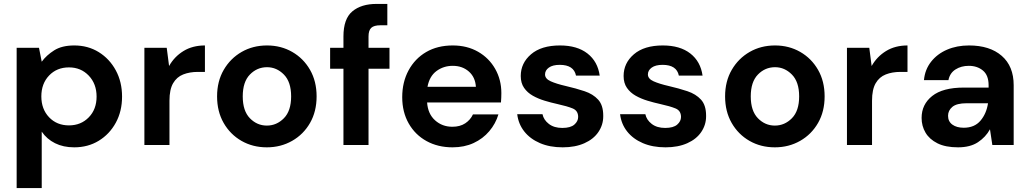

<svg xmlns="http://www.w3.org/2000/svg" viewBox="-20 -740 5251 980"><path d="M65 220V-496H179L193 -425Q217 -458 256.5 -483Q296 -508 359 -508Q429 -508 484 -474Q539 -440 571 -381Q603 -322 603 -247Q603 -172 571 -113.5Q539 -55 484 -21.5Q429 12 359 12Q303 12 261 -9Q219 -30 193 -68V220ZM332 -100Q393 -100 433 -141Q473 -182 473 -247Q473 -312 433 -354Q393 -396 332 -396Q270 -396 230.5 -354.5Q191 -313 191 -248Q191 -183 230.5 -141.5Q270 -100 332 -100Z M717 0V-496H831L843 -403Q870 -451 916.5 -479.5Q963 -508 1026 -508V-373H990Q948 -373 915 -360Q882 -347 863.5 -315Q845 -283 845 -226V0Z M1342 12Q1270 12 1212.5 -21Q1155 -54 1121.5 -112.5Q1088 -171 1088 -248Q1088 -325 1122 -383.5Q1156 -442 1213.5 -475Q1271 -508 1343 -508Q1414 -508 1471.5 -475Q1529 -442 1562.5 -383.5Q1596 -325 1596 -248Q1596 -171 1562.5 -112.5Q1529 -54 1471 -21Q1413 12 1342 12ZM1342 -99Q1392 -99 1429 -136.5Q1466 -174 1466 -248Q1466 -322 1429 -359.5Q1392 -397 1343 -397Q1292 -397 1255.5 -359.5Q1219 -322 1219 -248Q1219 -174 1255.5 -136.5Q1292 -99 1342 -99Z M1733 0V-389H1665V-496H1733V-554Q1733 -644 1778.5 -682Q1824 -720 1902 -720H1957V-611H1922Q1889 -611 1875 -598Q1861 -585 1861 -554V-496H1968V-389H1861V0Z M2290 12Q2215 12 2157 -20Q2099 -52 2066 -110Q2033 -168 2033 -244Q2033 -321 2065.5 -381Q2098 -441 2155.5 -474.5Q2213 -508 2291 -508Q2364 -508 2420 -476Q2476 -444 2507.5 -388.5Q2539 -333 2539 -265Q2539 -254 2538.5 -242Q2538 -230 2537 -217H2160Q2164 -159 2200.5 -126Q2237 -93 2289 -93Q2328 -93 2354.5 -110.5Q2381 -128 2394 -156H2524Q2510 -109 2477.5 -70.5Q2445 -32 2397.5 -10Q2350 12 2290 12ZM2291 -404Q2244 -404 2208 -377.5Q2172 -351 2162 -297H2409Q2406 -346 2373 -375Q2340 -404 2291 -404Z M2852 12Q2786 12 2736 -9.5Q2686 -31 2656 -69Q2626 -107 2620 -157H2749Q2755 -128 2781.5 -107.5Q2808 -87 2850 -87Q2892 -87 2911.5 -104Q2931 -121 2931 -143Q2931 -175 2903 -186.5Q2875 -198 2825 -209Q2793 -216 2760 -226Q2727 -236 2699.5 -251.5Q2672 -267 2655 -291.5Q2638 -316 2638 -352Q2638 -418 2690.5 -463Q2743 -508 2838 -508Q2926 -508 2978.5 -467Q3031 -426 3041 -354H2920Q2909 -409 2837 -409Q2801 -409 2781.5 -395Q2762 -381 2762 -360Q2762 -338 2791 -325Q2820 -312 2868 -301Q2920 -289 2963.5 -274.5Q3007 -260 3033 -231.5Q3059 -203 3059 -150Q3059 -148 3059 -146Q3059 -103 3034.5 -66.5Q3010 -30 2963 -9Q2916 12 2852 12Z M3377 12Q3311 12 3261 -9.5Q3211 -31 3181 -69Q3151 -107 3145 -157H3274Q3280 -128 3306.5 -107.5Q3333 -87 3375 -87Q3417 -87 3436.5 -104Q3456 -121 3456 -143Q3456 -175 3428 -186.5Q3400 -198 3350 -209Q3318 -216 3285 -226Q3252 -236 3224.5 -251.5Q3197 -267 3180 -291.5Q3163 -316 3163 -352Q3163 -418 3215.5 -463Q3268 -508 3363 -508Q3451 -508 3503.5 -467Q3556 -426 3566 -354H3445Q3434 -409 3362 -409Q3326 -409 3306.5 -395Q3287 -381 3287 -360Q3287 -338 3316 -325Q3345 -312 3393 -301Q3445 -289 3488.5 -274.5Q3532 -260 3558 -231.5Q3584 -203 3584 -150Q3584 -148 3584 -146Q3584 -103 3559.5 -66.5Q3535 -30 3488 -9Q3441 12 3377 12Z M3935 12Q3863 12 3805.5 -21Q3748 -54 3714.5 -112.5Q3681 -171 3681 -248Q3681 -325 3715 -383.5Q3749 -442 3806.5 -475Q3864 -508 3936 -508Q4007 -508 4064.5 -475Q4122 -442 4155.5 -383.5Q4189 -325 4189 -248Q4189 -171 4155.5 -112.5Q4122 -54 4064 -21Q4006 12 3935 12ZM3935 -99Q3985 -99 4022 -136.5Q4059 -174 4059 -248Q4059 -322 4022 -359.5Q3985 -397 3936 -397Q3885 -397 3848.5 -359.5Q3812 -322 3812 -248Q3812 -174 3848.5 -136.5Q3885 -99 3935 -99Z M4303 0V-496H4417L4429 -403Q4456 -451 4502.5 -479.5Q4549 -508 4612 -508V-373H4576Q4534 -373 4501 -360Q4468 -347 4449.5 -315Q4431 -283 4431 -226V0Z M4870 12Q4806 12 4765 -8.5Q4724 -29 4704 -63Q4684 -97 4684 -138Q4684 -207 4738 -250Q4792 -293 4900 -293H5026V-305Q5026 -356 4997 -380Q4968 -404 4925 -404Q4886 -404 4857 -385.5Q4828 -367 4821 -331H4696Q4701 -385 4732.5 -425Q4764 -465 4814 -486.5Q4864 -508 4926 -508Q5032 -508 5093 -455Q5154 -402 5154 -305V0H5045L5033 -80Q5011 -40 4971.5 -14Q4932 12 4870 12ZM4899 -88Q4954 -88 4984.5 -124Q5015 -160 5023 -213H4914Q4863 -213 4841 -194.5Q4819 -176 4819 -149Q4819 -120 4841 -104Q4863 -88 4899 -88Z"/></svg>

Font: Firefly Display
Style: Bold
Weight: 700
Designer: Colophon Foundry, Jonny Pinhorn
Foundry: Colophon Foundry
Version: Version 1.200; ttfautohint (v1.8.3)